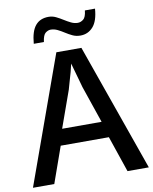

<svg xmlns="http://www.w3.org/2000/svg" viewBox="-98 -991 848 1064"><g transform="rotate(-10 326.0 -459.0)"><path d="M532 0 463 -203H192L120 0H0L258 -717H399L652 0ZM367 -502Q363 -517 356 -541.5Q349 -566 341.5 -593Q334 -620 328 -641Q324 -621 317 -595.5Q310 -570 302.5 -545Q295 -520 290 -501L216 -294H438ZM143 -785Q146 -821 154 -846Q162 -871 175.5 -887Q189 -903 207.5 -910.5Q226 -918 249 -918Q271 -918 290.5 -908.5Q310 -899 329 -887Q348 -875 366.5 -866Q385 -857 404 -857Q420 -857 435 -868.5Q450 -880 454 -918H511Q506 -849 477.5 -817Q449 -785 406 -785Q382 -785 362 -794.5Q342 -804 323.5 -816Q305 -828 286.5 -837Q268 -846 248 -846Q234 -846 219.5 -835Q205 -824 200 -785Z"/></g></svg>

Font: Noto Sans Hebrew Thin Medium
Style: Regular
Weight: 500
Version: Version 3.001